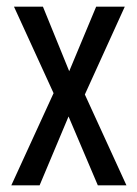

<svg xmlns="http://www.w3.org/2000/svg" viewBox="-20 -557 413 577"><path d="M141 -277 22 -537H109L188 -343L269 -537H355L235 -273L360 0H274L186 -207L99 0H14Z"/></svg>

Font: Noto Sans Kannada ExtraCondensed
Style: Regular
Weight: 400
Width: 2
Designer: Jelle Bosma - Monotype Design Team
Foundry: Monotype Imaging Inc.
Version: Version 2.005; ttfautohint (v1.8.4.7-5d5b)